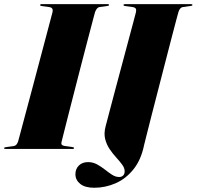

<svg xmlns="http://www.w3.org/2000/svg" viewBox="-41 -720 950 928"><path d="M256 -32Q252.5 -17 271.5 -14.5L308 -9.5Q317 -8 317 -4.5Q317 0 309 0H-15Q-21 0 -21 -3.5Q-21 -8 -14.5 -8.5L25 -14Q40.5 -16 47 -38Q48.5 -43.5 58 -79Q67.5 -114.5 82.2 -169.5Q97 -224.5 114.2 -289.2Q131.5 -354 148.5 -418.5Q165.5 -483 180 -537.2Q194.5 -591.5 203.5 -626Q212.5 -660.5 213.5 -664Q216.5 -683.5 196.5 -686L159.5 -691Q153 -691.5 153 -696Q153 -700 160 -700H480Q486 -700 486 -696.5Q486 -692 479.5 -691.5L440 -686Q427 -684 418.5 -662Q417.5 -659 408.5 -624.8Q399.5 -590.5 385.2 -536.2Q371 -482 354.2 -417.2Q337.5 -352.5 320.8 -287.2Q304 -222 289.8 -166.2Q275.5 -110.5 266.5 -74.2Q257.5 -38 256 -32ZM821.5 -662Q820.5 -659 811.2 -624.2Q802 -589.5 787.5 -534Q773 -478.5 756 -412.2Q739 -346 721.8 -279.5Q704.5 -213 690 -156Q675.5 -99 666.2 -62Q657 -25 655.5 -19Q641 52.5 604.2 98.2Q567.5 144 517.8 165.8Q468 187.5 414.5 187.5Q370 187.5 346.8 168.8Q323.5 150 323.5 122Q323.5 96.5 340.2 80Q357 63.5 385 63.5Q407.5 63.5 427.5 74.2Q447.5 85 465.5 99.2Q483.5 113.5 500.5 124.5Q517.5 135.5 535 135.5Q546.5 135.5 554 128.5Q561.5 121.5 561.5 107.5Q561.5 92 549.5 75.8Q537.5 59.5 520.8 41.2Q504 23 489 0.8Q474 -21.5 467.2 -48.5Q460.5 -75.5 469.5 -109.5Q477 -138 490 -187.8Q503 -237.5 519 -297.2Q535 -357 551.2 -417.5Q567.5 -478 581.2 -529.8Q595 -581.5 604 -615Q613 -648.5 614 -653Q619 -670.5 615.8 -677.2Q612.5 -684 599.5 -686L562.5 -691Q556 -691.5 556 -696Q556 -700 563 -700H883Q889 -700 889 -696.5Q889 -692 882.5 -691.5L843 -686Q828.5 -684 821.5 -662Z"/></svg>

Font: Fraunces 144pt Black
Style: Italic
Weight: 900
Italic angle: -16°
Version: Version 1.000;[0bf87f6ff]